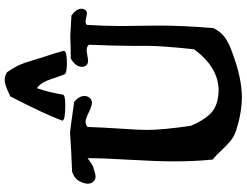

<svg xmlns="http://www.w3.org/2000/svg" viewBox="-137 -906 1057 823"><g transform="rotate(-90 391.5 -494.5)"><path d="M397.5 -753.9Q396.5 -743.2 352.5 -743.2Q286.1 -743.2 286.1 -755.9V-756.8Q315.4 -835 389.6 -978.5Q438.5 -1002.9 459 -1002.9Q476.6 -1002.9 493.2 -993.2Q512.7 -964.8 522.5 -944.3Q532.2 -923.8 542 -890.6Q551.8 -857.4 556.6 -842.8Q575.2 -789.1 585 -751V-750Q585 -736.3 532.2 -736.3Q490.2 -736.3 484.4 -746.1Q482.4 -749 465.3 -800.3Q448.2 -851.6 424.8 -864.3Q407.2 -813.5 397.5 -753.9ZM119.1 -111.3Q111.3 -186.5 111.3 -276.4Q111.3 -349.6 118.2 -468.3Q125 -586.9 125 -628.9V-647.5Q122.1 -645.5 107.9 -635.3Q93.8 -625 83 -622.1Q54.7 -613.3 45.9 -613.3Q34.2 -613.3 25.4 -622.1Q15.6 -631.8 15.6 -646.5Q15.6 -661.1 25.4 -680.7Q36.1 -703.1 66.4 -713.9Q115.2 -715.8 152.8 -717.8Q190.4 -719.7 208.5 -721.2Q226.6 -722.7 235.4 -722.7Q242.2 -722.7 366.2 -705.1Q391.6 -684.6 391.6 -660.2Q391.6 -649.4 383.8 -638.7Q375 -628.9 362.3 -628.9Q349.6 -628.9 321.3 -642.6Q293 -656.2 280.3 -656.2Q269.5 -656.2 258.8 -647.5Q256.8 -585 251.5 -505.4Q246.1 -425.8 246.1 -392.6Q246.1 -327.1 263.7 -205.1Q285.2 -154.3 312 -125Q338.9 -95.7 383.8 -88.9Q399.4 -85.9 414.1 -85.9Q514.6 -85.9 591.8 -191.4Q606.4 -329.1 606.4 -388.7V-455.1Q606.4 -524.4 611.3 -641.6Q604.5 -651.4 587.9 -651.4Q580.1 -651.4 564.5 -648.4Q548.8 -645.5 542 -645.5Q525.4 -645.5 519.5 -658.2Q516.6 -665 516.6 -671.9Q516.6 -699.2 552.7 -719.7Q580.1 -719.7 601.6 -720.2Q623 -720.7 632.8 -721.2Q642.6 -721.7 646.5 -721.7Q653.3 -721.7 658.2 -721.2Q663.1 -720.7 684.1 -719.7Q705.1 -718.8 736.3 -716.8Q765.6 -696.3 765.6 -673.8Q765.6 -666 760.7 -658.2Q755.9 -650.4 746.1 -650.4Q741.2 -650.4 729 -653.3Q716.8 -656.2 710.9 -656.2Q701.2 -656.2 696.3 -650.4Q691.4 -573.2 691.4 -499Q691.4 -472.7 692.4 -423.3Q693.4 -374 693.4 -346.7Q693.4 -238.3 682.6 -108.4Q666 -75.2 640.6 -57.6Q615.2 -40 572.3 -25.4Q466.8 13.7 386.7 13.7Q320.3 13.7 244.1 -10.7Q217.8 -19.5 198.7 -35.2Q179.7 -50.8 158.2 -74.2Q136.7 -97.7 119.1 -111.3Z"/></g></svg>

Font: LPEducational
Style: Medium
Weight: 500
Designer: Based on Essays1743, by John Stracke, which says:

Based on the typeface in a 1743 English translation of the essays of 
Version: Version 001.204